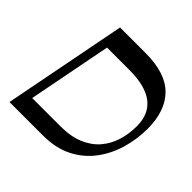

<svg xmlns="http://www.w3.org/2000/svg" viewBox="-183 -900 1071 1071"><g transform="rotate(45 352.0 -365.0)"><path d="M66.4 0 86.4 -105.3H332.9Q413.6 -105.3 470.6 -129.4Q527.6 -153.5 563.6 -195.4Q599.6 -237.4 616.4 -291.8Q633.2 -346.3 633.2 -406.6Q633.2 -502.9 570.4 -551.2Q507.6 -599.5 380.6 -599.5H180.6L206.7 -730H379.1Q536.2 -730 610.6 -655.8Q685.1 -581.6 686.1 -441.4Q686.1 -358.9 663.4 -280Q640.7 -201.2 593.3 -137.8Q545.9 -74.4 472.9 -37.2Q399.8 0 299.1 0ZM35.2 0 177.2 -730H230.6L88.6 0Z"/></g></svg>

Font: Savate ExtraLight
Style: Italic
Weight: 200
Italic angle: -11°
Designer: Max Esnée
Foundry: Plomb Type
Version: Version 2.000